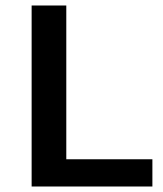

<svg xmlns="http://www.w3.org/2000/svg" viewBox="-20 -678 593 698"><path d="M95 0V-658H221V0ZM134 0V-99H534V0Z"/></svg>

Font: Ysabeau
Style: Bold
Weight: 700
Designer: Christian Thalmann (Catharsis Fonts)
Version: Version 2.000;gftools[0.9.27.dev2+g8671c4b]